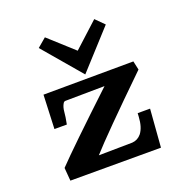

<svg xmlns="http://www.w3.org/2000/svg" viewBox="-115 -727 801 831"><g transform="rotate(-20 285.5 -311.0)"><path d="M445.5 -582.7 406.4 -621.7 292.5 -517.6 178.7 -620.7 138 -586.2 288.1 -409.9ZM442.9 -158.1C441.1 -126.6 433.7 -102.4 420.7 -85.4C409.5 -71.7 395.4 -64.2 378.4 -63L223.6 -60.9C266.3 -108.9 362.3 -205.6 511.8 -351.1L502.9 -391.7L88.2 -389.5L81.8 -233.4H138.9C143.5 -256.3 146.3 -274.9 147.4 -289.3C148.5 -303.4 152 -315.5 158.1 -325.5C160.8 -329.8 164.3 -331.9 168.5 -331.9L349.1 -334C205.3 -199 110.7 -107.7 65.4 -60.2L70.3 0H487.5L501 -174.9H480H443.9Z"/></g></svg>

Font: Bentham
Style: Bold
Weight: 700
Version: Version 002.001